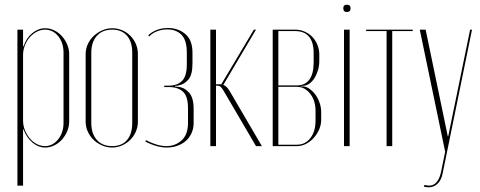

<svg xmlns="http://www.w3.org/2000/svg" viewBox="-20 -621 2041 816"><path d="M54 -495H78V-424H80Q92 -460 117.5 -480.5Q143 -501 172 -501Q192 -501 210.5 -492Q229 -483 243 -467.5Q257 -452 265.5 -432Q274 -412 274 -391V-105Q274 -83 265.5 -63Q257 -43 243 -27.5Q229 -12 210.5 -3Q192 6 172 6Q143 6 118 -15Q93 -36 80 -71H78V168H54ZM78 -108Q78 -87 86 -67.5Q94 -48 106.5 -33Q119 -18 136 -9Q153 0 171 0Q188 0 202 -7.5Q216 -15 227 -28.5Q238 -42 244 -60Q250 -78 250 -99V-397Q250 -439 227.5 -467Q205 -495 171 -495Q153 -495 136 -486Q119 -477 106 -462Q93 -447 85.5 -427.5Q78 -408 78 -387Z M457 -501Q479 -501 499 -492.5Q519 -484 534 -469Q549 -454 557.5 -434Q566 -414 566 -391V-104Q566 -82 557.5 -62Q549 -42 534 -27Q519 -12 499 -3Q479 6 456 6Q434 6 413.5 -3Q393 -12 377.5 -27Q362 -42 353 -62Q344 -82 344 -104V-391Q344 -413 353 -433Q362 -453 378 -468Q394 -483 414.5 -492Q435 -501 457 -501ZM457 -495Q415 -495 391.5 -468.5Q368 -442 368 -397V-98Q368 -53 391.5 -26.5Q415 0 457 0Q497 0 519.5 -25.5Q542 -51 542 -98V-397Q542 -444 519.5 -469.5Q497 -495 457 -495Z M689 6Q646 6 597 -20L601 -25Q649 0 687 0Q725 0 752 -24.5Q779 -49 779 -99V-161Q779 -212 757.5 -231.5Q736 -251 698 -251H678V-257H698Q733 -257 753.5 -277Q774 -297 774 -348V-397Q774 -450 751.5 -473Q729 -496 691 -496Q669 -496 648.5 -488.5Q628 -481 614 -466L610 -471Q624 -485 646 -493.5Q668 -502 694 -502Q737 -502 767.5 -476.5Q798 -451 798 -397V-351Q798 -303 780.5 -282.5Q763 -262 736 -257L724 -256V-253L736 -252Q763 -250 783 -228Q803 -206 803 -158V-99Q803 -74 793.5 -54Q784 -34 768.5 -21Q753 -8 732.5 -1Q712 6 689 6Z M928 -239Q923 -247 918 -252Q913 -257 902 -257H898V0H874V-495H898V-263H911Q917 -263 920 -262L1059 -495H1068L929 -260Q943 -256 956 -234L1093 0H1068Z M1337 -362Q1337 -340 1331 -321Q1325 -302 1315.5 -287.5Q1306 -273 1293 -264.5Q1280 -256 1265 -256H1258V-254H1265Q1280 -254 1294 -244.5Q1308 -235 1319.5 -220Q1331 -205 1338 -185Q1345 -165 1345 -144V-111Q1345 -90 1336 -70Q1327 -50 1313 -34.5Q1299 -19 1280.5 -9.5Q1262 0 1242 0H1139V-495H1235Q1256 -495 1275 -486.5Q1294 -478 1307.5 -464Q1321 -450 1329 -430.5Q1337 -411 1337 -389ZM1242 -258Q1277 -258 1295 -283Q1313 -308 1313 -355V-395Q1313 -489 1233 -489H1163V-258ZM1321 -150Q1321 -194 1298 -223Q1275 -252 1242 -252H1163V-6H1242Q1277 -6 1299 -34Q1321 -62 1321 -108Z M1439 -586Q1439 -601 1454 -601Q1470 -601 1470 -586Q1470 -570 1454 -570Q1439 -570 1439 -586ZM1466 -495V0H1442V-495Z M1734 -489H1647V0H1623V-489H1536V-495H1734Z M1789 -495 1883 -42H1885L1978 -495H1986L1862 112Q1857 142 1841 158.5Q1825 175 1802 175Q1792 175 1781 172L1784 165Q1813 173 1830 158.5Q1847 144 1854 112L1872 24L1764 -495Z"/></svg>

Font: Moniqa Thin Display
Style: Regular
Weight: 100
Designer: Rajesh Rajput
Foundry: Rajesh Rajput
Version: Version 1.000